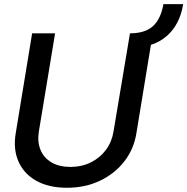

<svg xmlns="http://www.w3.org/2000/svg" viewBox="-20 -887 897 919"><path d="M625.5 -661.6 602.1 -727.5Q673.8 -727.5 711.7 -761.5Q749.5 -795.4 762.2 -867.2H856.9Q840.8 -770 779.5 -715.8Q718.3 -661.6 625.5 -661.6ZM602.1 -727.5H711.4L632.8 -249Q620.6 -172.9 574.7 -114Q528.8 -55.2 458 -21.7Q387.2 11.7 300.3 11.7Q212.9 11.7 153.6 -21.7Q94.2 -55.2 68.4 -114Q42.5 -172.9 55.2 -249L133.8 -727.5H243.7L166 -257.8Q158.2 -208.5 173.6 -170.4Q189 -132.3 225.3 -110.4Q261.7 -88.4 316.9 -87.9Q372.6 -88.4 416 -110.4Q459.5 -132.3 487.5 -170.4Q515.6 -208.5 523.4 -257.8Z"/></svg>

Font: Inter Tight Medium
Style: Italic
Weight: 500
Italic angle: -9.39999°
Designer: Rasmus Andersson
Foundry: rsms
Version: Version 3.004